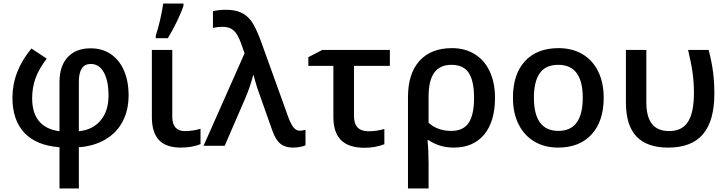

<svg xmlns="http://www.w3.org/2000/svg" viewBox="-20 -821 4096 1081"><path d="M424 8Q508 2 572 -35Q636 -72 670 -136Q704 -200 704 -284Q704 -365 677.5 -425Q651 -485 603 -517Q555 -549 490 -549Q408 -549 361.5 -499.5Q315 -450 315 -360V-82Q161 -103 161 -268Q161 -328 180 -380.5Q199 -433 243 -491L157 -548Q50 -419 50 -271Q50 -145 117 -73.5Q184 -2 315 8V240H424ZM424 -82V-361Q424 -461 491 -461Q538 -461 564.5 -413.5Q591 -366 591 -283Q591 -196 546.5 -143Q502 -90 424 -82Z M925 -606Q952 -650 977 -702Q1002 -754 1013 -789V-801H899Q894 -764 882 -711.5Q870 -659 857 -620V-606ZM835 -163Q835 -75 875 -32.5Q915 10 999 10Q1030 10 1060 4.5Q1090 -1 1109 -10V-96Q1066 -83 1021 -83Q950 -83 950 -164V-540H835Z M1358 -261Q1390 -335 1405 -397H1408Q1411 -383 1428 -327Q1455 -249 1498 -129L1514 -84Q1532 -33 1559 -11.5Q1586 10 1630 10Q1648 10 1668 6.5Q1688 3 1700 -3V-90Q1681 -85 1668 -85Q1648 -85 1633.5 -102.5Q1619 -120 1604 -159L1447 -595Q1420 -666 1396 -701Q1371 -735 1336.5 -750.5Q1302 -766 1252 -766Q1214 -766 1179 -758V-664Q1205 -670 1232 -670Q1272 -670 1294.5 -650.5Q1317 -631 1335 -583L1357 -521L1126 0H1245Z M2175 -540H1795L1716 -499V-450H1857V-162Q1857 -75 1900 -32Q1943 11 2033 11Q2093 11 2144 -9V-95Q2101 -82 2055 -82Q1973 -82 1973 -167V-450H2175Z M2525 -550Q2406 -550 2341.5 -478Q2277 -406 2277 -274V240H2393V100Q2393 27 2387 -32H2393Q2455 10 2535 10Q2645 10 2706 -63.5Q2767 -137 2767 -270Q2767 -355 2737.5 -418.5Q2708 -482 2653 -516Q2598 -550 2525 -550ZM2649 -270Q2649 -174 2618.5 -129Q2588 -84 2521 -84Q2443 -84 2393 -130V-277Q2393 -368 2425 -412Q2457 -456 2522 -456Q2589 -456 2619 -411Q2649 -366 2649 -270Z M3125 -550Q3003 -550 2935.5 -476.5Q2868 -403 2868 -271Q2868 -185 2899 -123Q2930 -59 2988 -24.5Q3046 10 3122 10Q3243 10 3311 -64.5Q3379 -139 3379 -271Q3379 -355 3348 -418.5Q3317 -482 3259.5 -516Q3202 -550 3125 -550ZM3123 -456Q3261 -456 3261 -271Q3261 -84 3124 -84Q2986 -84 2986 -271Q2986 -362 3019 -409Q3052 -456 3123 -456Z M4002 -294Q4002 -356 3995 -412.5Q3988 -469 3970 -540H3854Q3873 -461 3880 -407Q3887 -353 3887 -298Q3887 -187 3853.5 -135Q3820 -83 3748 -83Q3682 -83 3650.5 -123.5Q3619 -164 3619 -245V-540H3504V-245Q3504 -115 3563.5 -52.5Q3623 10 3742 10Q3874 10 3938 -65.5Q4002 -141 4002 -294Z"/></svg>

Font: OpenSansMMV
Style: Semibold
Weight: 600
Designer: Steve Matteson
Foundry: Ascender Corporation
Version: Version 6.000